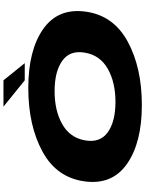

<svg xmlns="http://www.w3.org/2000/svg" viewBox="122 -994 879 1164"><g transform="rotate(-90 562.0 -412.5)"><path d="M507 7.5Q279 7.5 150.5 -82.2Q22 -172 43.5 -337Q65.5 -508 223.8 -594.5Q382 -681 609.8 -681Q837.5 -681 966 -591.8Q1094.5 -502.5 1073.5 -337Q1051.5 -166 893 -79.2Q734.5 7.5 507 7.5ZM525.5 -152.5Q644.5 -152.5 726.5 -199.2Q808.5 -246 824 -337Q840.5 -428 775.2 -474.8Q710 -521.5 591 -521.5Q472 -521.5 390.2 -474.8Q308.5 -428 292.5 -337Q276.5 -246 341.5 -199.2Q406.5 -152.5 525.5 -152.5ZM656.5 -702.5 497 -831.5H656.5L760.5 -702.5Z"/></g></svg>

Font: Anybody UltraExpanded ExtraBold
Style: Italic
Weight: 800
Width: 9
Italic angle: -10°
Designer: Tyler Finck
Foundry: Etcetera Type Company
Version: Version 1.010; ttfautohint (v1.8.3) -l 8 -r 50 -G 200 -x 14 